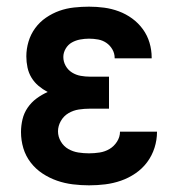

<svg xmlns="http://www.w3.org/2000/svg" viewBox="-20 -548 540 576"><path d="M247 8Q223 8 198.5 5Q174 2 151 -6Q128 -14 107.5 -27.5Q87 -41 72 -60.5Q57 -80 50 -103.5Q43 -127 43 -152Q43 -171 47.5 -190Q52 -209 63 -225Q74 -241 89.5 -252.5Q105 -264 123 -272Q108 -280 95.5 -290.5Q83 -301 74.5 -315Q66 -329 62.5 -345.5Q59 -362 59 -379Q59 -401 65.5 -423Q72 -445 85.5 -463.5Q99 -482 118 -495Q137 -508 158 -515.5Q179 -523 202 -525.5Q225 -528 247 -528Q270 -528 292.5 -525Q315 -522 336.5 -514Q358 -506 376.5 -492.5Q395 -479 408.5 -460.5Q422 -442 428.5 -420Q435 -398 435 -376Q435 -375 435 -374.5Q435 -374 435 -373H324Q324 -373 324 -373.5Q324 -374 324 -374Q324 -388 317 -400Q310 -412 299 -419.5Q288 -427 274.5 -429.5Q261 -432 247 -432Q234 -432 220.5 -429.5Q207 -427 195.5 -420.5Q184 -414 177 -402Q170 -390 170 -377Q170 -377 170 -377Q170 -377 170 -377Q170 -363 177 -350.5Q184 -338 196 -330.5Q208 -323 222 -320.5Q236 -318 250 -318H307V-222H250Q233 -222 216.5 -219.5Q200 -217 185.5 -208.5Q171 -200 162.5 -185Q154 -170 154 -154Q154 -138 162.5 -123.5Q171 -109 185 -101Q199 -93 215 -90.5Q231 -88 247 -88Q263 -88 279 -90.5Q295 -93 308.5 -101Q322 -109 331 -123Q340 -137 340 -153H451V-152Q451 -152 451 -152Q451 -152 451 -152Q451 -128 443.5 -104.5Q436 -81 421.5 -61.5Q407 -42 386.5 -28Q366 -14 343 -6Q320 2 296 5Q272 8 247 8Z"/></svg>

Font: Zed Mono
Style: Bold
Weight: 700
Monospace: yes
Designer: Belleve Invis
Foundry: Belleve Invis
Version: Version 1.0.0; ttfautohint (v1.8.4)